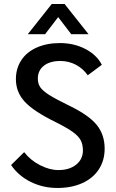

<svg xmlns="http://www.w3.org/2000/svg" viewBox="-20 -924 576 954"><path d="M35 -104 100 -168Q131 -128 178.5 -103.5Q226 -79 270 -79Q325 -79 358.5 -106Q392 -133 392 -177Q392 -207 380.5 -228Q369 -249 340 -269.5Q311 -290 255 -318Q147 -371 103 -418.5Q59 -466 59 -531Q59 -584 86 -625Q113 -666 163 -688Q213 -710 278 -710Q348 -710 404.5 -680.5Q461 -651 486 -602L416 -550Q392 -584 356.5 -602.5Q321 -621 280 -621Q228 -621 198 -597.5Q168 -574 168 -533Q168 -508 180.5 -490Q193 -472 225.5 -451.5Q258 -431 326 -398Q421 -352 460.5 -303.5Q500 -255 500 -185Q500 -127 471 -82.5Q442 -38 388.5 -14Q335 10 265 10Q194 10 133 -20Q72 -50 35 -104ZM237 -904H301L420 -754H334L269 -839L204 -754H118Z"/></svg>

Font: Sarabun Medium
Style: Regular
Weight: 500
Designer: Suppakit Chalermlarp | Katatrad Co.,Ltd.
Foundry: Cadson Demak Co.,Ltd.
Version: Version 1.000; ttfautohint (v1.6)